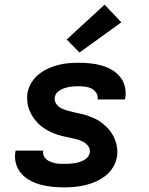

<svg xmlns="http://www.w3.org/2000/svg" viewBox="-20 -798 640 826"><path d="M255 8Q230 8 204.5 5.5Q179 3 155 -3.5Q131 -10 109.5 -21.5Q88 -33 72 -51Q56 -69 49 -93Q42 -117 46 -143Q46 -145 46.5 -146.5Q47 -148 48 -150H166Q166 -150 166 -149Q166 -148 166 -148Q164 -138 168 -128.5Q172 -119 179.5 -112.5Q187 -106 196 -102.5Q205 -99 214.5 -96.5Q224 -94 234.5 -93.5Q245 -93 255 -93Q266 -93 276.5 -93.5Q287 -94 297.5 -95.5Q308 -97 318.5 -100Q329 -103 339 -108Q349 -113 356.5 -121.5Q364 -130 366 -141Q369 -156 360 -168.5Q351 -181 338 -188Q325 -195 310.5 -198.5Q296 -202 281 -205.5Q266 -209 251.5 -212Q237 -215 223 -220Q209 -225 195.5 -231.5Q182 -238 170 -246Q158 -254 147.5 -264Q137 -274 128.5 -285Q120 -296 113 -309.5Q106 -323 102 -337Q98 -351 97 -366Q96 -381 98 -397Q102 -420 114 -440.5Q126 -461 144.5 -476.5Q163 -492 184.5 -502Q206 -512 228.5 -518Q251 -524 273.5 -526Q296 -528 318 -528Q343 -528 368 -525.5Q393 -523 416.5 -516.5Q440 -510 460.5 -498Q481 -486 496 -468Q511 -450 517 -426Q523 -402 519 -377Q519 -375 518.5 -373.5Q518 -372 518 -370H399Q399 -370 399.5 -371Q400 -372 400 -372Q402 -387 394 -399Q386 -411 374 -417Q362 -423 347.5 -425Q333 -427 318 -427Q304 -427 289 -425.5Q274 -424 259.5 -419.5Q245 -415 231.5 -405Q218 -395 216 -380Q213 -365 221.5 -352Q230 -339 243 -332.5Q256 -326 270.5 -322Q285 -318 300 -314.5Q315 -311 329.5 -308Q344 -305 358 -300Q372 -295 385.5 -289Q399 -283 411 -274.5Q423 -266 433.5 -256.5Q444 -247 453 -235.5Q462 -224 468.5 -211Q475 -198 479 -184Q483 -170 484.5 -154.5Q486 -139 483 -123Q479 -100 466.5 -79Q454 -58 434.5 -42.5Q415 -27 392.5 -17Q370 -7 347 -1.5Q324 4 301 6Q278 8 255 8ZM322 -572 267 -628 430 -778 502 -702Z"/></svg>

Font: Zed Sans Extended
Style: Bold Italic
Weight: 700
Width: 7
Italic angle: -9°
Designer: Belleve Invis
Foundry: Belleve Invis
Version: Version 1.0.0; ttfautohint (v1.8.4)